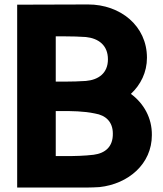

<svg xmlns="http://www.w3.org/2000/svg" viewBox="-20 -841 733 861"><path d="M57 0H370C389 0 408 -1 426 -2C556 -16 661 -106 661 -235C662 -312 625 -377 567 -420C611 -461 639 -517 639 -582C639 -725 520 -821 375 -821L57 -820ZM230 -141V-343H258C299 -343 355 -343 406 -332C455 -324 486 -294 486 -242C487 -184 453 -154 400 -147C359 -142 314 -141 272 -141ZM230 -475V-678H270C303 -678 335 -677 365 -675C422 -669 464 -638 464 -575C464 -513 422 -483 365 -478C335 -476 303 -475 270 -475Z"/></svg>

Font: Rabbid Highway Sign IV
Style: Bd
Weight: 400
Foundry: Cannot Into Space Fonts
Version: Version 0.277